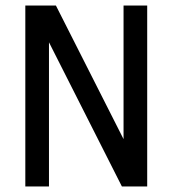

<svg xmlns="http://www.w3.org/2000/svg" viewBox="-20 -670 620 690"><path d="M71 0V-650H181L424 -170V-650H509V0H418L156 -518V0Z"/></svg>

Font: Sometype Mono Medium
Style: Regular
Weight: 500
Monospace: yes
Designer: Ryoichi Tsunekawa
Foundry: Dharma Type
Version: Version 1.000; ttfautohint (v1.8.3)